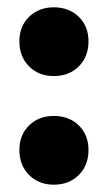

<svg xmlns="http://www.w3.org/2000/svg" viewBox="-20 -497 294 525"><path d="M127 -477Q169 -477 195.5 -451Q222 -425 222 -384Q222 -342 195.5 -315.5Q169 -289 127 -289Q86 -289 59.5 -315.5Q33 -342 33 -384Q33 -425 59.5 -451Q86 -477 127 -477ZM127 -180Q169 -180 195.5 -154Q222 -128 222 -87Q222 -45 195.5 -18.5Q169 8 127 8Q86 8 59.5 -18.5Q33 -45 33 -87Q33 -128 59.5 -154Q86 -180 127 -180Z"/></svg>

Font: Montserrat Extra Bold
Style: Regular
Weight: 800
Designer: Julieta Ulanovsky
Foundry: Julieta Ulanovsky
Version: Version 3.001;PS 003.001;hotconv 1.0.70;makeotf.lib2.5.58329